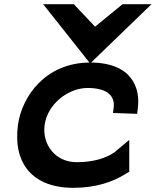

<svg xmlns="http://www.w3.org/2000/svg" viewBox="-20 -890 747 921"><path d="M409 -590C198 -588 85 -428 66 -290C42 -110 133 11 332 11C439 11 522 -17 586 -58L600 -66V-219L531 -161C490 -131 427 -112 348 -112C243 -112 182 -199 194 -290C208 -393 309 -468 400 -468C487 -468 534 -435 525 -372L522 -348L638 -344L641 -370C654 -466 615 -588 417 -590L707 -870H568L436 -762L334 -870H187Z"/></svg>

Font: Charger
Style: HemiRT
Weight: 900
Designer: Jasper
Foundry: Cannot Into Space Fonts
Version: Version 0.99